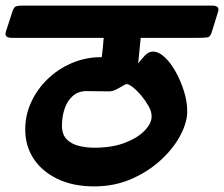

<svg xmlns="http://www.w3.org/2000/svg" viewBox="-78 -645 800 685"><path d="M258 20Q182 20 126.5 -7Q71 -34 41.5 -79.5Q12 -125 12 -183Q12 -234 33 -280Q54 -326 91 -362Q128 -398 176 -419Q224 -440 277 -441Q279 -441 281 -441Q283 -441 285 -441Q287 -458 289 -476Q291 -494 292 -510H-36Q-64 -510 -57 -532L-33 -606Q-28 -620 -20.5 -622.5Q-13 -625 0 -625H679Q707 -625 700 -603L677 -529Q672 -513 661.5 -511.5Q651 -510 628 -510H424L415 -419Q425 -432 438.5 -446.5Q452 -461 468 -461Q488 -461 509.5 -441Q531 -421 549 -388.5Q567 -356 578.5 -319Q590 -282 590 -248Q590 -209 566 -163Q542 -117 497.5 -75.5Q453 -34 392 -7Q331 20 258 20ZM258 -118Q322 -118 367.5 -135.5Q413 -153 438 -179Q463 -205 463 -230Q463 -247 452 -266.5Q441 -286 426 -304Q411 -322 396.5 -333.5Q382 -345 374 -345Q370 -345 359.5 -338.5Q349 -332 336 -325.5Q323 -319 311 -319Q294 -319 274 -319.5Q254 -320 231 -320Q201 -320 181.5 -302.5Q162 -285 152.5 -257Q143 -229 143 -197Q143 -165 160 -148Q177 -131 203.5 -124.5Q230 -118 258 -118Z"/></svg>

Font: Alkatra
Style: Bold
Weight: 700
Designer: Suman Bhandary
Version: Version 1.100;gftools[0.9.22]